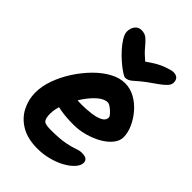

<svg xmlns="http://www.w3.org/2000/svg" viewBox="-226 -844 914 914"><g transform="rotate(45 231.5 -387.0)"><path d="M411 -728Q448 -728 448 -693Q448 -678 433.5 -663.5Q419 -649 398 -634.5Q377 -620 355 -604Q326 -582 306.5 -564Q287 -546 268 -546Q261 -546 243.5 -557.5Q226 -569 204.5 -587.5Q183 -606 163.5 -627.5Q144 -649 131 -670.5Q118 -692 118 -708Q118 -730 130 -746Q142 -762 163 -762Q186 -762 201 -749Q216 -736 233.5 -714.5Q251 -693 281 -668Q330 -703 364 -715.5Q398 -728 411 -728ZM286 -528Q322 -528 354 -510Q386 -492 410.5 -463Q435 -434 449 -402Q463 -370 463 -341Q463 -316 444.5 -293Q426 -270 395.5 -252.5Q365 -235 327.5 -224.5Q290 -214 252 -214Q206 -214 171 -219.5Q136 -225 115 -232L126 -318Q140 -315 164.5 -312Q189 -309 210 -309Q243 -309 274.5 -313Q306 -317 326.5 -327.5Q347 -338 347 -357Q347 -364 337 -375Q327 -386 314 -395.5Q301 -405 292 -405Q268 -405 241 -381Q214 -357 190 -320Q166 -283 151 -243.5Q136 -204 136 -173Q136 -146 144 -133Q152 -120 190 -120Q253 -120 288 -127Q323 -134 341.5 -141Q360 -148 374 -148Q397 -148 406 -140.5Q415 -133 415 -121Q415 -102 397.5 -82.5Q380 -63 351 -47Q322 -31 285.5 -21.5Q249 -12 211 -12Q145 -12 101.5 -37.5Q58 -63 36.5 -105Q15 -147 15 -194Q15 -237 31.5 -283Q48 -329 76 -372.5Q104 -416 139 -451.5Q174 -487 212 -507.5Q250 -528 286 -528Z"/></g></svg>

Font: Kalam Variable Light
Style: Regular
Weight: 300
Designer: Lipi Raval, Jonny Pinhorn
Foundry: Indian Type Foundry
Version: Version 3.000